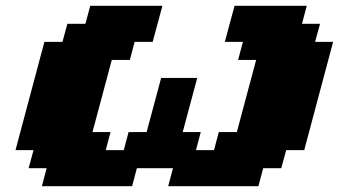

<svg xmlns="http://www.w3.org/2000/svg" viewBox="-20 -645 1174 665"><path d="M562.5 0H875L891.6 -62.5H954.1L971.2 -125H1033.7Q1050.3 -187.5 1083.7 -312.5Q1117.2 -437.5 1133.8 -500H1071.3L1088.4 -562.5H1025.9L1042.5 -625H792.5Q786.6 -604 775.4 -562.3Q764.2 -520.5 758.8 -500H821.3L804.7 -437.5H867.2Q856 -396 833.7 -312.5Q811.5 -229 800.3 -187.5H737.8L721.2 -125H658.7L675.3 -187.5H612.8L663.1 -375H538.1L487.8 -187.5H425.3L408.7 -125H346.2L362.8 -187.5H300.3Q311.5 -229 333.7 -312.3Q356 -395.5 367.2 -437.5H429.7L446.3 -500H508.8Q514.2 -520.5 525.6 -562.3Q537.1 -604 542.5 -625H292.5L275.9 -562.5H213.4L196.3 -500H133.8Q117.2 -437.5 83.7 -312.5Q50.3 -187.5 33.7 -125H96.2L79.1 -62.5H141.6L125 0H437.5L454.1 -62.5H579.1Z"/></svg>

Font: Faithful 32x
Style: BoldOblique
Weight: 400
Foundry: Faithful Resource Pack
Version: Version 1.0; January 27, 2023